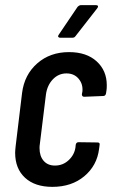

<svg xmlns="http://www.w3.org/2000/svg" viewBox="-20 -720 441 748"><path d="M39 -125Q39 -133 41 -151L66 -358Q75 -429 125 -473Q175 -517 249 -517Q317 -517 356.5 -481Q396 -445 396 -388Q396 -375 395 -369L393 -356Q391 -346 382 -346L308 -343Q299 -343 299 -353L301 -363Q304 -392 286.5 -413Q269 -434 239 -434Q208 -434 186 -411Q164 -388 159 -352L135 -157Q134 -152 134 -143Q134 -112 150 -93.5Q166 -75 194 -75Q225 -75 247.5 -96Q270 -117 274 -146L275 -156Q277 -166 286 -166L360 -165Q370 -165 368 -155L366 -140Q358 -75 308.5 -33.5Q259 8 184 8Q116 8 77.5 -27.5Q39 -63 39 -125ZM209 -585 282 -693Q289 -700 295 -700H354Q360 -700 361.5 -696.5Q363 -693 359 -688L274 -579Q270 -573 262 -573H214Q209 -573 207 -576.5Q205 -580 209 -585Z"/></svg>

Font: Barlow Condensed Medium
Style: Italic
Weight: 500
Width: 3
Italic angle: -7°
Designer: Jeremy Tribby
Foundry: Tribby Type
Version: Version 1.408